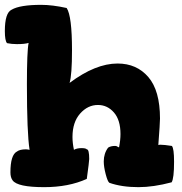

<svg xmlns="http://www.w3.org/2000/svg" viewBox="-29 -772 752 792"><path d="M-9 -644Q-9 -719 19 -732Q53 -752 141 -752Q187 -752 246 -739Q268 -706 268 -565Q268 -462 258 -430Q365 -510 456 -510Q535 -510 583 -454Q631 -398 631 -283Q631 -264 624 -173Q624 -175 633 -175Q648 -175 680 -170Q689 -160 689 -105Q689 -36 679 -20Q604 0 542 0Q473 0 422 -18Q415 -23 407 -53.5Q399 -84 399 -106Q399 -139 417 -163Q428 -170 445 -170Q450 -170 452 -169Q454 -168 456.5 -166.5Q459 -165 462 -164Q468 -194 468 -219Q468 -277 441 -308Q414 -339 375 -339Q333 -339 301.5 -303.5Q270 -268 270 -207Q270 -182 276 -154Q288 -161 307 -161Q325 -161 329 -156Q339 -156 339 -116Q339 -107 329 -34Q254 0 153 0Q43 0 23 -28Q14 -40 14 -61Q14 -133 41 -147Q53 -156 78 -156Q83 -156 93 -154Q82 -223 82 -425Q82 -559 89 -595Q73 -590 41 -590Q19 -590 0 -594Q-9 -604 -9 -644Z"/></svg>

Font: Gorditas
Style: Bold
Weight: 700
Designer: Gustavo Dipre (gbrenda1987@gmail.com)
Foundry: Gustavo Dipre (gbrenda1987@gmail.com)
Version: Version 001.001